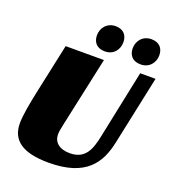

<svg xmlns="http://www.w3.org/2000/svg" viewBox="-150 -948 961 1070"><g transform="rotate(20 330.5 -413.5)"><path d="M355 -635H128L67 -351C49 -267 35 -191 35 -145C35 -42 107 8 260 8C482 8 547 -98 574 -225L661 -635H570L485 -227C469 -151 446 -82 353 -82C290 -82 256 -113 256 -159C256 -177 261 -198 267 -227ZM353 -835C300 -835 271 -794 271 -752C271 -713 293 -682 342 -682C395 -682 423 -722 423 -765C423 -804 401 -835 353 -835ZM565 -835C512 -835 483 -794 483 -752C483 -713 505 -682 554 -682C607 -682 636 -722 636 -765C636 -804 614 -835 565 -835Z"/></g></svg>

Font: Racing Sans One
Style: Regular
Weight: 400
Designer: Pablo Impallari, Rodrigo Fuenzalida
Foundry: Pablo Impallari, Rodrigo Fuenzalida
Version: Version 1.001